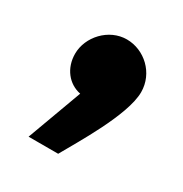

<svg xmlns="http://www.w3.org/2000/svg" viewBox="-92 -245 449 472"><g transform="rotate(30 133.0 -9.0)"><path d="M49 155H133C159 108 234 -13 234 -78C234 -132 189 -173 139 -173C88 -173 46 -127 46 -79C46 -38 71 -7 106 0Z"/></g></svg>

Font: Noto Sans Arabic UI SmCn XBd
Style: Regular
Weight: 800
Width: 4
Designer: Monotype Design Team, Nadine Chahine and Nizar Qandah
Foundry: Monotype Imaging Inc.
Version: Version 2.010